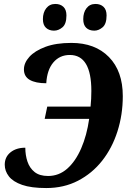

<svg xmlns="http://www.w3.org/2000/svg" viewBox="-20 -941 661 971"><path d="M214 10Q138 10 92 -6Q46 -22 25 -49Q4 -76 4 -108Q4 -147 33 -170.5Q62 -194 108 -194Q108 -156 119 -123.5Q130 -91 155 -71Q180 -51 223 -51Q278 -51 320 -88Q362 -125 390.5 -190.5Q419 -256 431 -340H206L219 -402H438Q442 -440 442 -481Q442 -663 333 -663Q282 -663 250 -625.5Q218 -588 214 -520Q160 -520 130.5 -537Q101 -554 101 -590Q101 -623 128.5 -653.5Q156 -684 209.5 -704Q263 -724 341 -724Q461 -724 531 -652.5Q601 -581 601 -455Q601 -361 574 -276.5Q547 -192 496.5 -128Q446 -64 374.5 -27Q303 10 214 10ZM457 -786Q431 -786 416 -800.5Q401 -815 401 -844Q401 -878 417.5 -899.5Q434 -921 463 -921Q488 -921 503.5 -906.5Q519 -892 519 -863Q519 -820 499 -803Q479 -786 457 -786ZM253 -786Q228 -786 212.5 -800.5Q197 -815 197 -844Q197 -878 214 -899.5Q231 -921 260 -921Q285 -921 300.5 -906.5Q316 -892 316 -863Q316 -820 296 -803Q276 -786 253 -786Z"/></svg>

Font: Noto Serif SemiCondensed
Style: Bold Italic
Weight: 700
Width: 4
Italic angle: -12°
Designer: Monotype Design Team
Foundry: Monotype Imaging Inc.
Version: Version 2.014